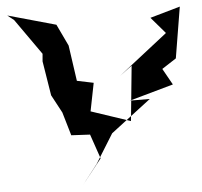

<svg xmlns="http://www.w3.org/2000/svg" viewBox="-20 -512 613 582"><path d="M23 -451 109 -349V-326L135 -223L169 -171L196 -102L253 -104L285 -32L231 50L273 -15L320 -108L434 -212L374 -207L504 -256L472 -303L513 -335L525 -492L436 -458L483 -412L344 -282L379 -313L377 -145L227 -181L251 -142L264 -261L213 -267L188 -374L151 -437L2 -465Z"/></svg>

Font: Charger Distortion
Style: 2
Weight: 400
Designer: Jasper
Foundry: Cannot Into Space Fonts
Version: Version 0.98